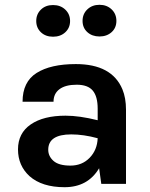

<svg xmlns="http://www.w3.org/2000/svg" viewBox="-20 -766 625 800"><path d="M253 -284Q311 -284 387 -265V-313Q387 -364 366.5 -388.5Q346 -413 299.5 -413Q253 -413 228 -394.5Q203 -376 203 -342H74Q74 -425 132.5 -462Q191 -499 296 -499Q446 -499 490 -394Q505 -358 505 -309V0H402L393 -65Q346 14 249 14Q155 14 103 -32Q55 -76 55 -143.5Q55 -211 108 -247.5Q161 -284 253 -284ZM150.5 -631.5Q131 -650 131 -678.5Q131 -707 150.5 -726Q170 -745 201 -745Q232 -745 252 -726Q272 -707 272 -678.5Q272 -650 252 -631.5Q232 -613 201 -613Q170 -613 150.5 -631.5ZM181 -142Q181 -115 203 -95.5Q225 -76 273.5 -76Q322 -76 353.5 -108.5Q385 -141 387 -190Q328 -206 277 -206Q181 -206 181 -142ZM344 -632Q324 -650 324 -679Q324 -708 344 -727Q364 -746 394.5 -746Q425 -746 445 -727Q465 -708 465 -679Q465 -650 445 -632Q425 -614 394.5 -614Q364 -614 344 -632Z"/></svg>

Font: Karmilla
Style: Bold
Weight: 700
Designer: Jonathan Pinhorn
Version: Version 1.000